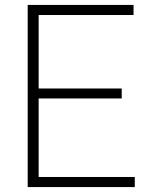

<svg xmlns="http://www.w3.org/2000/svg" viewBox="-20 -760 603 780"><path d="M137 -41H527.5V0H92.5V-740H522.5V-699H137V-400.5H474.5V-360H137Z"/></svg>

Font: Encode Sans ExtraLight
Style: Regular
Weight: 275
Designer: Multiple Designers
Foundry: Impallari Type
Version: Version 2.000